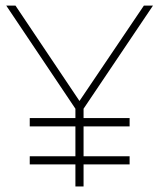

<svg xmlns="http://www.w3.org/2000/svg" viewBox="-20 -670 572 690"><path d="M497.1 -649.9 265.6 -307.1 35.6 -649.9H2.4L251 -279.3V0H280.3V-279.3L529.8 -649.9ZM86.9 -79.1H445.8V-108.4H86.9ZM86.9 -215.8H445.8V-245.6H86.9Z"/></svg>

Font: Estedad-FD-VF Thin
Style: Regular
Weight: 100
Designer: Amin Abedi
Version: Version 5.0